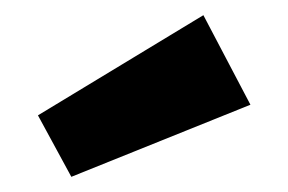

<svg xmlns="http://www.w3.org/2000/svg" viewBox="-20 -855 380 253"><path d="M248 -835 310 -717 74 -622 30 -703Z"/></svg>

Font: Fira Sans
Style: Bold
Weight: 700
Designer: bBox Type GmbH & Carrois Corporate GbR & Edenspiekermann AG
Foundry: bBox Type GmbH & Carrois Corporate GbR & Edenspiekermann AG
Version: Version 4.301;PS 004.301;hotconv 1.0.88;makeotf.lib2.5.64775